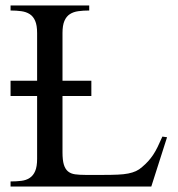

<svg xmlns="http://www.w3.org/2000/svg" viewBox="-20 -682 651 702"><path d="M533.2 0H18.6V-18.6Q40 -18.6 57.9 -20.8Q75.7 -22.9 88.6 -31.5Q101.6 -40 108.6 -56.4Q115.7 -72.8 115.7 -101.1V-331.1H18.6V-386.7H115.7V-561Q115.7 -589.4 108.6 -605.7Q101.6 -622.1 88.6 -630.4Q75.7 -638.7 57.9 -641.1Q40 -643.6 18.6 -643.6V-662.1H306.2V-643.6Q284.2 -643.6 266.4 -641.1Q248.5 -638.7 235.6 -630.4Q222.7 -622.1 215.6 -605.7Q208.5 -589.4 208.5 -561V-386.7H314V-331.1H208.5V-125Q208.5 -96.7 213.4 -80.3Q218.3 -64 228.5 -55.4Q238.8 -46.9 254.4 -44.7Q270 -42.5 292 -42.5H358.9Q388.7 -42.5 410.6 -43.5Q432.6 -44.4 448.7 -47.6Q464.8 -50.8 477.1 -56.4Q489.3 -62 499.5 -71.3Q512.2 -82 521.7 -92.5Q531.2 -103 539.8 -115.7Q548.3 -128.4 556.2 -144.5Q564 -160.6 573.7 -182.6L590.8 -180.2Z"/></svg>

Font: Doulos SIL Compact
Style: Regular
Weight: 400
Designer: Walt Agee, Victor Gaultney, Peter Martin, Debbi Hosken
Foundry: SIL International
Version: Version 4.110; 2011; Maintenance release ; LnSpcTght